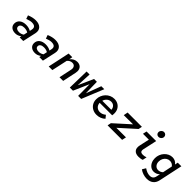

<svg xmlns="http://www.w3.org/2000/svg" viewBox="329 -2342 4143 4143"><g transform="rotate(45 2400.0 -270.5)"><path d="M211 7Q136 7 91.5 -30Q47 -67 47 -130Q47 -204 102 -248Q157 -292 249 -292Q289 -292 327.5 -282.5Q366 -273 397 -254L407 -300Q433 -416 300 -416Q244 -416 160 -382L132 -464Q236 -508 326 -508Q434 -508 486 -452.5Q538 -397 518 -304L451 0H341L350 -43Q314 -16 280.5 -4.5Q247 7 211 7ZM150 -140Q150 -108 176.5 -89Q203 -70 249 -70Q281 -70 309 -79Q337 -88 364 -107L382 -190Q336 -220 262 -220Q211 -220 180.5 -198.5Q150 -177 150 -140Z M811 7Q736 7 691.5 -30Q647 -67 647 -130Q647 -204 702 -248Q757 -292 849 -292Q889 -292 927.5 -282.5Q966 -273 997 -254L1007 -300Q1033 -416 900 -416Q844 -416 760 -382L732 -464Q836 -508 926 -508Q1034 -508 1086 -452.5Q1138 -397 1118 -304L1051 0H941L950 -43Q914 -16 880.5 -4.5Q847 7 811 7ZM750 -140Q750 -108 776.5 -89Q803 -70 849 -70Q881 -70 909 -79Q937 -88 964 -107L982 -190Q936 -220 862 -220Q811 -220 780.5 -198.5Q750 -177 750 -140Z M1228 0 1335 -501H1447L1431 -423Q1502 -508 1596 -508Q1650 -508 1685.5 -483.5Q1721 -459 1734.5 -416Q1748 -373 1736 -316L1669 0H1557L1619 -292Q1631 -348 1607.5 -383Q1584 -418 1534 -418Q1466 -418 1417 -360L1339 0Z M1872 0 1883 -501H1975L1957 -156L2111 -501H2197L2204 -157L2332 -501H2423L2219 0H2126L2123 -354L1968 0Z M2693 10Q2623 10 2568.5 -20Q2514 -50 2483 -103Q2452 -156 2452 -225Q2452 -283 2473.5 -334.5Q2495 -386 2532.5 -425Q2570 -464 2619.5 -486.5Q2669 -509 2726 -509Q2791 -509 2841 -480.5Q2891 -452 2919 -402Q2947 -352 2947 -286Q2947 -269 2945.5 -253.5Q2944 -238 2942 -223H2560Q2563 -160 2603.5 -121.5Q2644 -83 2704 -83Q2775 -83 2838 -136L2893 -68Q2855 -31 2803.5 -10.5Q2752 10 2693 10ZM2569 -294H2845Q2843 -348 2808.5 -382.5Q2774 -417 2721 -417Q2667 -417 2626 -382.5Q2585 -348 2569 -294Z M3025 0 3042 -83 3398 -404 3116 -402 3135 -501H3571L3554 -418L3196 -96L3489 -97L3468 0Z M3976 -600Q3945 -600 3924.5 -620.5Q3904 -641 3904 -671Q3904 -706 3930.5 -733Q3957 -760 3992 -760Q4022 -760 4043.5 -739Q4065 -718 4065 -688Q4065 -652 4039 -626Q4013 -600 3976 -600ZM3974 9Q3886 9 3844 -41Q3802 -91 3823 -185L3873 -411H3693L3713 -501H4006L3936 -182Q3926 -132 3944.5 -110Q3963 -88 4007 -88Q4031 -88 4055 -92Q4079 -96 4108 -106L4088 -10Q4063 0 4032.5 4.5Q4002 9 3974 9Z M4437 219Q4379 219 4321 200Q4263 181 4219 147L4268 66Q4355 127 4436 127Q4532 127 4552 30L4570 -53Q4541 -23 4506 -9Q4471 5 4433 5Q4380 5 4337.5 -25Q4295 -55 4271 -106Q4247 -157 4247 -220Q4247 -278 4267 -329.5Q4287 -381 4323 -420.5Q4359 -460 4405.5 -482.5Q4452 -505 4504 -505Q4551 -505 4589 -485.5Q4627 -466 4651 -431L4665 -501H4775L4659 42Q4641 128 4583 173.5Q4525 219 4437 219ZM4481 -87Q4538 -87 4587 -131L4633 -351Q4615 -379 4584.5 -395Q4554 -411 4519 -411Q4473 -411 4436 -386.5Q4399 -362 4377.5 -321Q4356 -280 4356 -228Q4356 -167 4390 -127Q4424 -87 4481 -87Z"/></g></svg>

Font: Red Hat Mono Medium
Style: Italic
Weight: 500
Italic angle: -12°
Monospace: yes
Designer: Pentagram, MCKL
Foundry: Pentagram, MCKL
Version: Version 1.023; ttfautohint (v1.8.3)